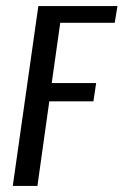

<svg xmlns="http://www.w3.org/2000/svg" viewBox="-20 -611 406 631"><path d="M22 0 106 -591H366L357 -536H178L150 -338H296L287 -278H142L103 0Z"/></svg>

Font: Alumni Sans Medium
Style: Italic
Weight: 500
Italic angle: -8°
Designer: Robert E. Leuschke
Foundry: Robert E. Leuschke
Version: Version 1.016